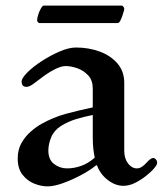

<svg xmlns="http://www.w3.org/2000/svg" viewBox="-20 -643 584 683"><path d="M112 -571Q112 -579 117 -594Q119 -601 125 -612Q131 -623 135 -623H413Q416 -623 419 -619Q422 -615 422 -612Q422 -608 420 -602Q418 -596 416 -589Q414 -582 409 -571.5Q404 -561 399 -561H120Q117 -561 114.5 -564.5Q112 -568 112 -571ZM43 -79Q43 -111 56.5 -134.5Q70 -158 89.5 -175Q109 -192 127 -202Q170 -226 214 -238Q258 -250 310 -261V-328Q310 -357 294 -374.5Q278 -392 255.5 -400Q233 -408 213 -408Q197 -408 173 -395.5Q149 -383 126 -365Q116 -358 100.5 -346Q85 -334 74 -334Q57 -334 57 -353Q57 -365 77.5 -385.5Q98 -406 129 -426Q160 -446 192.5 -460Q225 -474 250 -474Q296 -474 335 -459.5Q374 -445 398 -417Q422 -389 422 -348V-107Q422 -79 435.5 -61.5Q449 -44 467 -44Q476 -44 484.5 -49.5Q493 -55 501 -64Q507 -71 513.5 -76Q520 -81 525 -81Q530 -81 534.5 -76Q539 -71 539 -63Q539 -57 528 -44Q517 -31 498.5 -16.5Q480 -2 459.5 8Q439 18 419 18Q390 18 363 -3Q336 -24 325 -55H322Q300 -37 268 -20Q236 -3 204 8.5Q172 20 149 20Q127 20 102.5 10.5Q78 1 60.5 -21Q43 -43 43 -79ZM152 -108Q152 -75 172.5 -59.5Q193 -44 218 -44Q244 -44 269 -53Q294 -62 317 -82Q314 -96 312 -113.5Q310 -131 310 -155V-234Q280 -228 251.5 -219.5Q223 -211 197 -195Q172 -179 162 -154.5Q152 -130 152 -108Z"/></svg>

Font: Monomakh
Style: Regular
Weight: 400
Version: Version 1.200; ttfautohint (v1.8.4.7-5d5b)